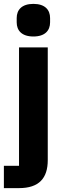

<svg xmlns="http://www.w3.org/2000/svg" viewBox="-29 -769 335 989"><path d="M69 85H-9V200H69C172 200 217 149 217 56V-525H69ZM143 -581C203 -581 229 -612 229 -654V-676C229 -718 203 -749 143 -749C83 -749 57 -718 57 -676V-654C57 -612 83 -581 143 -581Z"/></svg>

Font: IBM Plex Thai Looped
Style: Bold
Weight: 700
Designer: Mike Abbink, Paul van der Laan, Pieter van Rosmalen, Ben Mitchell, Mark Frömberg
Foundry: Bold Monday
Version: Version 1.0